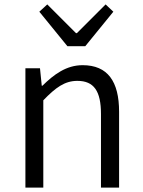

<svg xmlns="http://www.w3.org/2000/svg" viewBox="-20 -849 645 869"><path d="M95 0H176V-395C232 -453 273 -483 330 -483C405 -483 437 -437 437 -333V0H519V-343C519 -481 467 -554 354 -554C280 -554 224 -512 172 -461H169L161 -540H95ZM285 -640H366L493 -796L458 -829L328 -699H324L194 -829L158 -796Z"/></svg>

Font: Source Han Sans JP Normal
Style: Regular
Weight: 350
Designer: Ryoko NISHIZUKA 西塚涼子 (kana, bopomofo & ideographs); Paul D. Hunt (Latin, Greek & Cyrillic); Sandoll Communications 산돌커뮤니
Foundry: Adobe
Version: Version 2.002;hotconv 1.0.116;makeotfexe 2.5.65601